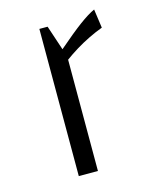

<svg xmlns="http://www.w3.org/2000/svg" viewBox="-86 -572 492 630"><g transform="rotate(-15 160.5 -257.5)"><path d="M132 -500 160 -416Q211 -460 241.5 -482.5Q272 -505 294 -515L303 -451Q279 -442 255.5 -430.5Q232 -419 210 -405.5Q188 -392 169 -378V0H104V-500Z"/></g></svg>

Font: Changa ExtraLight ExtraLight
Style: Regular
Weight: 250
Version: Version 3.002; ttfautohint (v1.8.2)